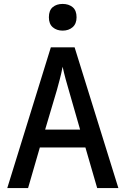

<svg xmlns="http://www.w3.org/2000/svg" viewBox="-20 -958 640 978"><path d="M17 0 239 -717H360L583 0H475L415 -207H183L123 0ZM270 -500 210 -298H388L330 -500Q323 -523 314.5 -554.5Q306 -586 299 -618Q293 -586 284.5 -554Q276 -522 270 -500ZM299 -802Q269 -802 249 -819Q229 -836 229 -870Q229 -905 248.5 -921.5Q268 -938 299 -938Q330 -938 350 -921.5Q370 -905 370 -870Q370 -837 350 -819.5Q330 -802 299 -802Z"/></svg>

Font: Noto Sans Mono Medium
Style: Regular
Weight: 500
Designer: Monotype Design Team
Foundry: Monotype Imaging Inc.
Version: Version 2.014